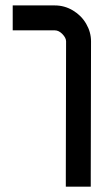

<svg xmlns="http://www.w3.org/2000/svg" viewBox="-20 -702 407 722"><path d="M227.5 0V-46.9Q227.5 -176.8 228 -296.9Q228.5 -422.4 228.5 -546.4Q228.5 -559.6 214.8 -573.7Q201.2 -587.9 186 -587.9H27.8V-681.6H186Q222.7 -681.6 254.4 -662.6Q286.1 -643.6 304.2 -612.3Q322.3 -581.1 322.3 -546.4Q322.3 -421.9 321.8 -296.4Q321.3 -176.8 321.3 -46.9V0Z"/></svg>

Font: GokturkKurgu
Style: Regular
Weight: 400
Designer: facebook.com/biligbitig
Foundry: facebook.com/biligbitig
Version: Version 1.0